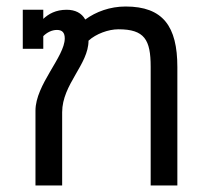

<svg xmlns="http://www.w3.org/2000/svg" viewBox="-20 -570 635 590"><path d="M155 -478C171 -478 179 -470 179 -452C179 -396 89 -310 89 -230V0H171V-225C171 -311 252 -372 252 -445C275 -466 313 -480 344 -480C424 -480 443 -448 443 -365V0H525V-364C525 -489 481 -550 366 -550C318 -550 275 -534 242 -510C231 -530 211 -540 185 -540C151 -540 129 -527 113 -512V-540H50V-420H113V-459C124 -470 139 -478 155 -478Z"/></svg>

Font: Kanit Light
Style: Regular
Weight: 300
Designer: Katatrad Team
Foundry: CadsonDemak
Version: Version 1.000;PS 001.000;hotconv 1.0.88;makeotf.lib2.5.64775